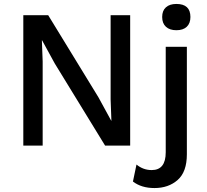

<svg xmlns="http://www.w3.org/2000/svg" viewBox="-20 -737 1050 972"><path d="M873 -717Q944 -717 944 -651Q944 -619 925.5 -601.5Q907 -584 873 -584Q839 -584 820 -601.5Q801 -619 801 -651Q801 -683 820 -700Q839 -717 873 -717ZM639 -660V0H512L257 -416L193 -533H192L196 -426V0H98V-660H224L478 -245L543 -126H544L540 -234V-660ZM926 -500V44Q926 133 879.5 174Q833 215 762 215Q696 215 653 182L671 96Q705 124 748 124Q819 124 819 34V-500Z"/></svg>

Font: Elaine Sans Medium
Style: Regular
Weight: 500
Designer: Wei Huang
Foundry: Wei Huang
Version: Version 2.001;PS 002.001;hotconv 1.0.88;makeotf.lib2.5.64775